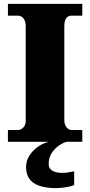

<svg xmlns="http://www.w3.org/2000/svg" viewBox="-20 -734 466 994"><path d="M21 0V-61H74Q83 -61 92 -66.5Q101 -72 107 -82.5Q113 -93 113 -108V-600Q113 -618 107 -630Q101 -642 92 -647.5Q83 -653 74 -653H21V-714H406V-653H351Q339 -653 330.5 -647Q322 -641 317.5 -629.5Q313 -618 313 -599V-110Q313 -96 318.5 -84.5Q324 -73 332.5 -67Q341 -61 351 -61H406V0ZM273 240Q194 240 154.5 213.5Q115 187 115 130Q115 99 132 72Q149 45 176 26Q203 7 233 0H325Q304 6 282.5 21.5Q261 37 246.5 60Q232 83 232 115Q232 139 251.5 150Q271 161 301 161Q315 161 330.5 159Q346 157 364 153V224Q354 229 336.5 232.5Q319 236 301.5 238Q284 240 273 240Z"/></svg>

Font: Noto Rashi Hebrew Black
Style: Regular
Weight: 900
Version: Version 1.006